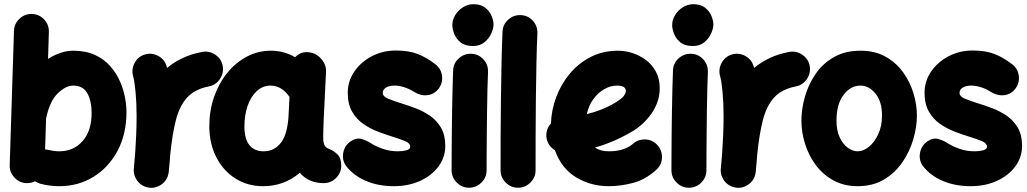

<svg xmlns="http://www.w3.org/2000/svg" viewBox="-20 -815 4914 919"><path d="M132.8 -748Q167.5 -747.1 191.2 -721.9Q214.8 -696.8 213.9 -662.1L210 -533.2Q239.3 -551.8 270 -562Q300.8 -572.3 330.1 -572.3Q391.1 -572.3 435.1 -551.8Q479 -531.2 508.1 -498Q537.1 -464.8 554.2 -425.5Q571.3 -386.2 578.4 -347.9Q585.4 -309.6 585.4 -279.3Q585.4 -173.8 543 -93.8Q500.5 -13.7 427.7 31.2Q355 76.2 263.7 76.2Q217.3 76.2 173.3 64.5Q159.7 60.5 147.5 52.7Q128.9 62 107.4 61.5Q73.2 60.5 49.3 35.2Q25.4 9.8 26.4 -24.4L46.9 -667Q47.9 -701.7 73.2 -725.3Q98.6 -749 132.8 -748ZM216.3 -96.7Q239.3 -90.8 263.7 -90.8Q332 -90.8 375.2 -139.6Q418.5 -188.5 418.5 -273.9Q418.5 -332 397.9 -368.7Q377.4 -405.3 330.1 -405.3Q295.4 -405.3 257.3 -369.1Q219.2 -333 202.1 -254.4Q201.7 -251.5 200.7 -249L195.8 -99.6Q206.1 -99.1 216.3 -96.7Z M695.8 83.5Q686 82.5 676.8 79.1Q676.8 79.1 676.3 79.1Q675.8 78.6 674.8 78.6Q642.1 65.9 627.9 34.2Q627.9 34.2 627.4 34.2Q627.4 33.7 627 32.7Q618.2 13.2 620.6 -8.3Q621.1 -11.2 621.1 -14.6Q622.6 -30.8 624 -47.6Q625.5 -64.5 627 -81.1Q629.9 -122.6 631.8 -168.7Q633.8 -214.8 633.8 -259.8Q633.8 -320.8 628.9 -373.8Q624 -426.8 617.2 -450.2Q607.9 -482.9 624.5 -513.9Q641.1 -544.9 673.8 -554.2Q706.5 -564 737.3 -547.4Q768.1 -530.8 777.3 -498Q778.8 -493.7 779.8 -489.7Q811.5 -516.6 852.8 -536.4Q894 -556.2 947.3 -566.4Q981 -572.8 1010.3 -553.2Q1039.6 -533.7 1045.9 -500Q1052.2 -466.3 1032.7 -437Q1013.2 -407.7 979.5 -401.4Q912.6 -388.2 876 -348.4Q839.4 -308.6 821.8 -239.7Q804.2 -170.9 794.4 -71.3Q791.5 -28.3 787.6 8.3Q786.6 18.1 783.2 27.3Q783.2 27.3 783.2 27.8Q782.7 28.3 782.7 29.3Q770 62 738.3 76.2Q738.3 76.2 738.3 76.7Q737.8 76.7 736.8 77.1Q717.3 85.9 695.8 83.5Z M1529.3 61.5Q1458 61.5 1415 12.2Q1339.4 76.2 1239.7 76.2Q1165.5 76.2 1107.2 39.6Q1048.8 2.9 1015.4 -62.3Q981.9 -127.4 981.9 -211.9Q981.9 -285.6 1004.6 -350.8Q1027.3 -416 1067.6 -465.8Q1107.9 -515.6 1161.4 -543.9Q1214.8 -572.3 1276.9 -572.3Q1339.4 -572.3 1392.6 -541Q1419.9 -570.3 1460.9 -564.5Q1495.6 -559.6 1519 -531.5Q1542.5 -503.4 1540.5 -470.2L1529.3 -241.7Q1528.8 -228 1528.1 -208.3Q1527.3 -188.5 1527.1 -170.7Q1526.9 -152.8 1527.3 -143.6Q1528.3 -129.9 1533.7 -118.9Q1539.1 -107.9 1557.1 -101.1Q1577.1 -93.8 1595.2 -76.2Q1613.3 -58.6 1613.3 -22Q1613.3 12.2 1588.6 36.9Q1564 61.5 1529.3 61.5ZM1242.2 -90.8Q1292.5 -90.8 1324.5 -131.6Q1356.4 -172.4 1361.3 -263.7Q1361.3 -264.2 1361.3 -265.1L1365.7 -351.1Q1328.1 -405.3 1274.9 -405.3Q1237.8 -405.3 1209.5 -379.4Q1181.2 -353.5 1165.5 -309.1Q1149.9 -264.6 1149.9 -209.5Q1149.9 -150.4 1173.8 -120.6Q1197.8 -90.8 1242.2 -90.8Z M2079.1 -390.1Q2058.1 -363.3 2026.1 -359.4Q1994.1 -355.5 1962.4 -375Q1936.5 -391.1 1912.4 -398.2Q1888.2 -405.3 1868.2 -405.3Q1842.8 -405.3 1827.4 -395.8Q1812 -386.2 1812 -370.6Q1812 -353.5 1836.9 -343Q1861.8 -332.5 1897.9 -321.3Q1931.2 -311 1968.3 -297.1Q2005.4 -283.2 2037.8 -261Q2070.3 -238.8 2090.8 -203.9Q2111.3 -168.9 2111.3 -116.7Q2111.3 -62 2078.9 -18.3Q2046.4 25.4 1990.7 50.8Q1935.1 76.2 1865.2 76.2Q1790.5 76.2 1730.7 50.5Q1670.9 24.9 1635.3 -22.5Q1616.2 -50.8 1623.3 -85.2Q1630.4 -119.6 1658.7 -138.7Q1687 -157.2 1712.4 -149.2Q1737.8 -141.1 1754.9 -129.9Q1777.8 -114.7 1811.8 -102.8Q1845.7 -90.8 1885.3 -90.8Q1907.2 -90.8 1925.3 -95.7Q1943.4 -100.6 1943.4 -112.8Q1943.4 -129.4 1919.4 -139.4Q1895.5 -149.4 1860.4 -160.2Q1827.1 -170.4 1789.8 -184.6Q1752.4 -198.7 1719.2 -221.7Q1686 -244.6 1665.3 -280.8Q1644.5 -316.9 1644.5 -371.1Q1644.5 -426.3 1675.8 -472.2Q1707 -518.1 1759.5 -545.7Q1812 -573.2 1874.5 -573.2Q1936 -573.2 1978.5 -556.9Q2021 -540.5 2064 -507.3Q2091.3 -486.3 2095.7 -451.9Q2100.1 -417.5 2079.1 -390.1Z M2145 -694.8Q2145 -719.7 2158.9 -742.7Q2172.9 -765.6 2196 -780.3Q2219.2 -794.9 2246.6 -794.9Q2281.7 -794.9 2302.7 -778.1Q2323.7 -761.2 2333 -738.5Q2342.3 -715.8 2342.3 -698.2Q2342.3 -678.7 2331.3 -654.3Q2320.3 -629.9 2298.3 -612.3Q2276.4 -594.7 2244.1 -594.7Q2205.6 -594.7 2184.1 -612.5Q2162.6 -630.4 2153.8 -653.8Q2145 -677.2 2145 -694.8ZM2236.3 -557.6Q2271 -556.2 2294.2 -530.5Q2317.4 -504.9 2315.9 -470.2Q2314.5 -437 2313.2 -388.9Q2312 -340.8 2311.3 -286.1Q2310.5 -231.4 2310.1 -177.2Q2309.6 -123 2309.3 -76.7Q2309.1 -30.3 2309.1 0Q2309.1 34.2 2284.4 58.8Q2259.8 83.5 2225.1 83.5Q2190.9 83.5 2166.3 58.8Q2141.6 34.2 2141.6 0Q2141.6 -31.2 2141.8 -77.6Q2142.1 -124 2142.6 -178.5Q2143.1 -232.9 2144 -288.3Q2145 -343.8 2146.2 -393.1Q2147.5 -442.4 2148.9 -478Q2150.4 -512.7 2176.3 -535.9Q2202.1 -559.1 2236.3 -557.6Z M2472.7 -742.7Q2507.3 -741.2 2530.5 -715.6Q2553.7 -689.9 2552.2 -655.3Q2549.3 -593.8 2547.6 -511.5Q2545.9 -429.2 2544.9 -338.4Q2543.9 -247.6 2543.7 -159.7Q2543.5 -71.8 2543.5 0Q2543.5 34.2 2518.8 58.8Q2494.1 83.5 2459.5 83.5Q2425.3 83.5 2400.6 58.8Q2376 34.2 2376 0Q2376 -72.3 2376.2 -160.2Q2376.5 -248 2377.7 -339.6Q2378.9 -431.2 2380.6 -514.9Q2382.3 -598.6 2385.3 -663.1Q2386.7 -697.8 2412.6 -720.9Q2438.5 -744.1 2472.7 -742.7Z M3121.1 -2Q3068.8 45.4 3009 60.8Q2949.2 76.2 2893.6 76.2Q2808.1 76.2 2737.5 33.7Q2667 -8.8 2636.2 -95.7Q2619.1 -106 2607.9 -123Q2596.7 -140.1 2595.2 -161.6Q2592.8 -197.8 2617.2 -224.1Q2619.1 -287.1 2641.8 -348.9Q2664.6 -410.6 2706.3 -461.2Q2748 -511.7 2806.6 -542Q2865.2 -572.3 2939 -572.3Q2971.2 -572.3 3005.9 -561.5Q3040.5 -550.8 3070.6 -528.6Q3100.6 -506.3 3119.1 -472.7Q3137.7 -439 3137.7 -393.1Q3137.7 -352.5 3123.8 -318.8Q3109.9 -285.2 3089.1 -259Q3068.4 -232.9 3047.6 -215.6Q3026.9 -198.2 3013.2 -189.9Q2968.3 -163.1 2922.4 -142.8Q2876.5 -122.6 2828.1 -108.9Q2853.5 -90.8 2893.6 -90.8Q2932.6 -90.8 2961.7 -100.3Q2990.7 -109.9 3008.8 -126Q3034.7 -148.9 3069.3 -147.5Q3104 -146 3127 -120.1Q3149.9 -94.7 3148.4 -59.8Q3147 -24.9 3121.1 -2ZM2934.1 -405.3Q2902.3 -405.3 2872.3 -388.2Q2842.3 -371.1 2819.8 -340.3Q2797.4 -309.6 2788.6 -268.6Q2863.8 -287.1 2920.9 -321.3Q2955.6 -341.8 2965.6 -355.7Q2975.6 -369.6 2975.6 -378.9Q2975.6 -405.3 2934.1 -405.3Z M3197.3 -694.8Q3197.3 -719.7 3211.2 -742.7Q3225.1 -765.6 3248.3 -780.3Q3271.5 -794.9 3298.8 -794.9Q3334 -794.9 3355 -778.1Q3376 -761.2 3385.3 -738.5Q3394.5 -715.8 3394.5 -698.2Q3394.5 -678.7 3383.5 -654.3Q3372.6 -629.9 3350.6 -612.3Q3328.6 -594.7 3296.4 -594.7Q3257.8 -594.7 3236.3 -612.5Q3214.8 -630.4 3206.1 -653.8Q3197.3 -677.2 3197.3 -694.8ZM3288.6 -557.6Q3323.2 -556.2 3346.4 -530.5Q3369.6 -504.9 3368.2 -470.2Q3366.7 -437 3365.5 -388.9Q3364.3 -340.8 3363.5 -286.1Q3362.8 -231.4 3362.3 -177.2Q3361.8 -123 3361.6 -76.7Q3361.3 -30.3 3361.3 0Q3361.3 34.2 3336.7 58.8Q3312 83.5 3277.3 83.5Q3243.2 83.5 3218.5 58.8Q3193.8 34.2 3193.8 0Q3193.8 -31.2 3194.1 -77.6Q3194.3 -124 3194.8 -178.5Q3195.3 -232.9 3196.3 -288.3Q3197.3 -343.8 3198.5 -393.1Q3199.7 -442.4 3201.2 -478Q3202.6 -512.7 3228.5 -535.9Q3254.4 -559.1 3288.6 -557.6Z M3505.4 83.5Q3495.6 82.5 3486.3 79.1Q3486.3 79.1 3485.8 79.1Q3485.4 78.6 3484.4 78.6Q3451.7 65.9 3437.5 34.2Q3437.5 34.2 3437 34.2Q3437 33.7 3436.5 32.7Q3427.7 13.2 3430.2 -8.3Q3430.7 -11.2 3430.7 -14.6Q3432.1 -30.8 3433.6 -47.6Q3435.1 -64.5 3436.5 -81.1Q3439.5 -122.6 3441.4 -168.7Q3443.4 -214.8 3443.4 -259.8Q3443.4 -320.8 3438.5 -373.8Q3433.6 -426.8 3426.8 -450.2Q3417.5 -482.9 3434.1 -513.9Q3450.7 -544.9 3483.4 -554.2Q3516.1 -564 3546.9 -547.4Q3577.6 -530.8 3586.9 -498Q3588.4 -493.7 3589.4 -489.7Q3621.1 -516.6 3662.4 -536.4Q3703.6 -556.2 3756.8 -566.4Q3790.5 -572.8 3819.8 -553.2Q3849.1 -533.7 3855.5 -500Q3861.8 -466.3 3842.3 -437Q3822.8 -407.7 3789.1 -401.4Q3722.2 -388.2 3685.5 -348.4Q3648.9 -308.6 3631.3 -239.7Q3613.8 -170.9 3604 -71.3Q3601.1 -28.3 3597.2 8.3Q3596.2 18.1 3592.8 27.3Q3592.8 27.3 3592.8 27.8Q3592.3 28.3 3592.3 29.3Q3579.6 62 3547.9 76.2Q3547.9 76.2 3547.9 76.7Q3547.4 76.7 3546.4 77.1Q3526.9 85.9 3505.4 83.5Z M4098.6 -572.3Q4168 -572.3 4218.8 -543.7Q4269.5 -515.1 4302.7 -469Q4335.9 -422.9 4352.3 -368.4Q4368.7 -314 4368.7 -262.7Q4368.7 -206.5 4351.1 -147.2Q4333.5 -87.9 4298.3 -37.1Q4263.2 13.7 4210 44.9Q4156.7 76.2 4085.4 76.2Q4019.5 76.2 3969 48.3Q3918.5 20.5 3884.5 -25.4Q3850.6 -71.3 3833.3 -126.7Q3815.9 -182.1 3815.9 -237.3Q3815.9 -293 3832.5 -351.6Q3849.1 -410.2 3883.3 -460.4Q3917.5 -510.7 3971.2 -541.5Q4024.9 -572.3 4098.6 -572.3ZM4098.6 -405.3Q4051.3 -405.3 4017.6 -360.8Q3983.9 -316.4 3983.9 -237.3Q3983.9 -189.9 3999.3 -157.2Q4014.6 -124.5 4038.1 -107.7Q4061.5 -90.8 4085.4 -90.8Q4112.3 -90.8 4139.2 -112.5Q4166 -134.3 4183.8 -172.9Q4201.7 -211.4 4201.7 -262.7Q4201.7 -328.1 4170.7 -366.7Q4139.6 -405.3 4098.6 -405.3Z M4839.8 -390.1Q4818.8 -363.3 4786.9 -359.4Q4754.9 -355.5 4723.1 -375Q4697.3 -391.1 4673.1 -398.2Q4648.9 -405.3 4628.9 -405.3Q4603.5 -405.3 4588.1 -395.8Q4572.8 -386.2 4572.8 -370.6Q4572.8 -353.5 4597.7 -343Q4622.6 -332.5 4658.7 -321.3Q4691.9 -311 4729 -297.1Q4766.1 -283.2 4798.6 -261Q4831.1 -238.8 4851.6 -203.9Q4872.1 -168.9 4872.1 -116.7Q4872.1 -62 4839.6 -18.3Q4807.1 25.4 4751.5 50.8Q4695.8 76.2 4626 76.2Q4551.3 76.2 4491.5 50.5Q4431.6 24.9 4396 -22.5Q4377 -50.8 4384 -85.2Q4391.1 -119.6 4419.4 -138.7Q4447.8 -157.2 4473.1 -149.2Q4498.5 -141.1 4515.6 -129.9Q4538.6 -114.7 4572.5 -102.8Q4606.4 -90.8 4646 -90.8Q4668 -90.8 4686 -95.7Q4704.1 -100.6 4704.1 -112.8Q4704.1 -129.4 4680.2 -139.4Q4656.2 -149.4 4621.1 -160.2Q4587.9 -170.4 4550.5 -184.6Q4513.2 -198.7 4480 -221.7Q4446.8 -244.6 4426 -280.8Q4405.3 -316.9 4405.3 -371.1Q4405.3 -426.3 4436.5 -472.2Q4467.8 -518.1 4520.3 -545.7Q4572.8 -573.2 4635.3 -573.2Q4696.8 -573.2 4739.3 -556.9Q4781.7 -540.5 4824.7 -507.3Q4852.1 -486.3 4856.4 -451.9Q4860.8 -417.5 4839.8 -390.1Z"/></svg>

Font: Mikhak Black
Style: Regular
Weight: 900
Designer: Amin Abedi
Version: Version 3.3